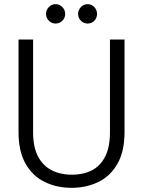

<svg xmlns="http://www.w3.org/2000/svg" viewBox="-20 -890 687 922"><path d="M323 12Q253 12 195 -16Q137 -44 103 -103.5Q69 -163 69 -255V-700H139V-255Q139 -183 163 -138Q187 -93 229 -72Q271 -51 325 -51Q380 -51 421 -72Q462 -93 485 -138Q508 -183 508 -255V-700H578V-255Q578 -163 544 -103.5Q510 -44 452 -16Q394 12 323 12ZM247 -777Q228 -777 214.5 -790.5Q201 -804 201 -823Q201 -842 214.5 -856Q228 -870 247 -870Q266 -870 279.5 -856Q293 -842 293 -823Q293 -804 279.5 -790.5Q266 -777 247 -777ZM401 -777Q382 -777 368.5 -790.5Q355 -804 355 -823Q355 -842 368.5 -856Q382 -870 401 -870Q420 -870 433 -856Q446 -842 446 -823Q446 -804 433 -790.5Q420 -777 401 -777Z"/></svg>

Font: DM Sans 9pt Light
Style: Regular
Weight: 300
Version: Version 4.004;gftools[0.9.30]